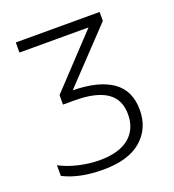

<svg xmlns="http://www.w3.org/2000/svg" viewBox="-132 -817 845 930"><g transform="rotate(-20 290.5 -352.0)"><path d="M486 -714V-668L234 -402Q367 -400 437 -351Q507 -302 507 -202Q507 -107 440 -48.5Q373 10 242 10Q120 10 38 -32V-87Q81 -64 135.5 -51.5Q190 -39 242 -39Q342 -39 394 -82Q446 -125 446 -202Q446 -279 390.5 -316Q335 -353 226 -353H166V-402L410 -662H54V-714Z"/></g></svg>

Font: BC Sans Light
Style: Regular
Weight: 300
Designer: Monotype Design Team
Foundry: Monotype Imaging Inc.
Version: Version 2.000;GOOG;noto-source:20170915:90ef993387c0